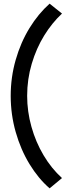

<svg xmlns="http://www.w3.org/2000/svg" viewBox="-20 -863 376 1060"><path d="M39.1 -334Q39.1 -436.5 66.7 -532.7Q94.2 -628.9 142.8 -708Q191.4 -787.1 253.9 -842.8L322.3 -788.1Q267.6 -737.3 224.1 -667Q180.7 -596.7 155.3 -511.2Q129.9 -425.8 129.9 -334Q129.9 -247.6 153.6 -163.1Q177.2 -78.6 220.5 -5.9Q263.7 66.9 322.3 120.1L253.9 176.8Q191.4 122.6 142.8 42.7Q94.2 -37.1 66.7 -134Q39.1 -231 39.1 -334Z"/></svg>

Font: Reddit Sans Fudge SemiBold
Style: Regular
Weight: 600
Designer: Stephen Hutchings
Foundry: Reddit
Version: Version 1.011